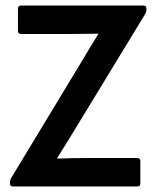

<svg xmlns="http://www.w3.org/2000/svg" viewBox="-20 -675 569 695"><path d="M27 0Q16 0 16 -11V-16Q16 -22 20 -30L276 -453Q306 -504 336 -552V-553Q309 -553 282 -552.5Q255 -552 229 -552H56Q45 -552 45 -563V-644Q45 -655 56 -655H499Q510 -655 510 -644V-639Q510 -632 506 -625L252 -208Q220 -155 187 -103V-101Q215 -102 243.5 -102.5Q272 -103 301 -103H477Q488 -103 488 -92V-11Q488 0 477 0Z"/></svg>

Font: Sofia Sans Semi Condensed
Style: Bold
Weight: 700
Designer: Botio Nikoltchev, Ani Petrova
Foundry: lettersoup
Version: Version 4.100; ttfautohint (v1.8.4.7-5d5b)